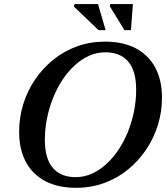

<svg xmlns="http://www.w3.org/2000/svg" viewBox="-20 -886 794 918"><path d="M194.5 -218Q194.5 -127 232.8 -83Q271 -39 341.5 -39Q382 -39 419 -55.5Q456 -72 488.5 -101.8Q521 -131.5 547.2 -171Q573.5 -210.5 592.2 -257.2Q611 -304 621 -354.8Q631 -405.5 631 -456.5Q631 -548 592.8 -592Q554.5 -636 484 -636Q443.5 -636 406.5 -619.5Q369.5 -603 337 -573.2Q304.5 -543.5 278.5 -504Q252.5 -464.5 233.8 -417.8Q215 -371 204.8 -320.2Q194.5 -269.5 194.5 -218ZM754.5 -418.5Q754.5 -350.5 734.5 -287Q714.5 -223.5 677.8 -169.2Q641 -115 590.2 -74Q539.5 -33 477 -10.5Q414.5 12 343.5 12Q257.5 12 196.5 -20Q135.5 -52 103.5 -112Q71.5 -172 71.5 -256.5Q71.5 -324.5 91.2 -388Q111 -451.5 147.8 -505.8Q184.5 -560 235.5 -601Q286.5 -642 348.8 -664.5Q411 -687 482 -687Q568.5 -687 629.2 -655Q690 -623 722.2 -563Q754.5 -503 754.5 -418.5ZM485 -742H451L333.5 -854.5L336.5 -866.5H448.5ZM606 -742H575L505 -856L507 -866.5H615.5Z"/></svg>

Font: Newsreader 24pt SemiBold
Style: Italic
Weight: 600
Italic angle: -17°
Designer: Hugues Gentile
Foundry: Production Type
Version: Version 1.003